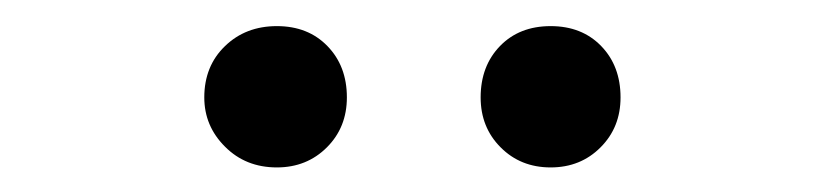

<svg xmlns="http://www.w3.org/2000/svg" viewBox="-20 -787 645 150"><path d="M196.3 -656.2Q171.9 -656.2 155.8 -672.4Q139.6 -688.5 139.6 -710.9Q139.6 -735.4 155.8 -751Q171.9 -766.6 196.3 -766.6Q220.7 -766.6 235.8 -751Q251 -735.4 251 -710.9Q251 -687.5 235.4 -671.9Q219.7 -656.2 196.3 -656.2ZM355.5 -710.9Q355.5 -735.4 370.6 -751Q385.7 -766.6 410.2 -766.6Q434.6 -766.6 449.7 -751Q464.8 -735.4 464.8 -710.9Q464.8 -687.5 449.2 -671.9Q433.6 -656.2 410.2 -656.2Q386.7 -656.2 371.1 -671.9Q355.5 -687.5 355.5 -710.9Z"/></svg>

Font: irohakakuC Regular
Style: Regular
Weight: 400
Designer: [Source Han Sans]
Ryoko NISHIZUKA Ë•øÂ°öÊ∂ºÂ≠ê (kana & ideographs); Paul D. Hunt (Latin, Greek & Cyrillic); Wenlong ZHAN
Version: Version 1.001.20160904